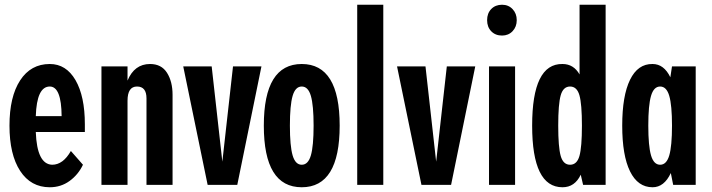

<svg xmlns="http://www.w3.org/2000/svg" viewBox="-20 -780 3005 810"><path d="M190 -510Q259 -510 298.5 -442Q338 -374 338 -255V-223H131Q136 -87 200 -85Q246 -85 279 -143L330 -85Q310 -43 273.5 -16.5Q237 10 190 10Q110 10 65 -59Q20 -128 20 -250Q20 -372 65 -441Q110 -510 190 -510ZM131 -290H240Q239 -415 190 -415Q135 -415 131 -290Z M598 -365Q598 -415 558 -415Q518 -415 518 -355V0H408V-500H518V-440Q547 -510 613 -510Q661 -510 684.5 -473Q708 -436 708 -380V0H598Z M963 -500H1083L981 0H856L753 -500H873L918 -98Z M1093 -250Q1093 -510 1253 -510Q1413 -510 1413 -250Q1413 10 1253 10Q1093 10 1093 -250ZM1214.5 -124.5Q1226 -85 1253 -85Q1280 -85 1291.5 -124.5Q1303 -164 1303 -250Q1303 -336 1291.5 -375.5Q1280 -415 1253 -415Q1226 -415 1214.5 -375.5Q1203 -336 1203 -250Q1203 -164 1214.5 -124.5Z M1487 -760H1597V0H1487Z M1865 -500H1985L1883 0H1758L1655 -500H1775L1820 -98Z M2043 -500H2153V0H2043ZM2098 -760Q2125 -760 2142.5 -741.5Q2160 -723 2160 -695Q2160 -667 2142.5 -648.5Q2125 -630 2098 -630Q2070 -630 2052.5 -648Q2035 -666 2035 -695Q2035 -724 2052.5 -742Q2070 -760 2098 -760Z M2440 0 2430 -43Q2405 10 2353 10Q2225 10 2225 -250Q2225 -512 2353 -510Q2400 -510 2425 -466V-760H2535V0ZM2345.5 -122Q2356 -85 2385 -85Q2414 -85 2424.5 -122Q2435 -159 2435 -250Q2435 -341 2424.5 -378Q2414 -415 2385 -415Q2356 -415 2345.5 -378Q2335 -341 2335 -250Q2335 -159 2345.5 -122Z M2820 0 2810 -50Q2782 10 2733 10Q2671 10 2638 -57Q2605 -124 2605 -250Q2605 -376 2638 -443.5Q2671 -511 2733 -510Q2781 -510 2808 -454L2815 -500H2915V0ZM2726.5 -124.5Q2738 -85 2765 -85Q2792 -85 2803.5 -124.5Q2815 -164 2815 -250Q2815 -336 2803.5 -375.5Q2792 -415 2765 -415Q2738 -415 2726.5 -375.5Q2715 -336 2715 -250Q2715 -164 2726.5 -124.5Z"/></svg>

Font: Gully ECD Medium
Style: Regular
Weight: 500
Width: 2
Designer: jaikishan Patel
Foundry: MagicType
Version: Version 1.000;Glyphs 3.2 (3242)